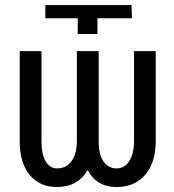

<svg xmlns="http://www.w3.org/2000/svg" viewBox="-20 -731 690 761"><path d="M597.2 -528.3V-168.5Q596.2 -84 554.4 -36.9Q512.7 10.3 441.4 10.3Q363.8 10.3 327.1 -57.1Q288.6 10.3 206.1 10.3Q137.7 10.3 98.1 -37.1Q58.6 -84.5 58.1 -170.4V-528.3H144.5V-172.4Q144.5 -117.2 161.6 -90.3Q178.7 -63.5 206.1 -63.5Q243.2 -63.5 263.9 -93Q284.7 -122.6 284.7 -172.4V-528.3H371.1V-172.4Q371.1 -117.2 390.9 -90.3Q410.6 -63.5 441.4 -63.5Q474.1 -63.5 492.4 -92.3Q510.7 -121.1 511.2 -170.4V-528.3ZM159.7 -658.7V-710.9H501.5L502.9 -658.7H366.2V-596.2H288.1V-658.7Z"/></svg>

Font: Roboto Condensed
Style: Regular
Weight: 400
Designer: Google
Version: Version 2.001047; 2015